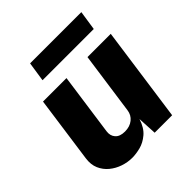

<svg xmlns="http://www.w3.org/2000/svg" viewBox="-192 -837 983 983"><g transform="rotate(-45 299.0 -346.0)"><path d="M207 10Q174 10 141.5 -1Q109 -12 83.2 -33.2Q57.5 -54.5 44.2 -85.2Q31 -116 36.5 -156L87 -517H257L209.5 -179Q205.5 -150 222.2 -130.8Q239 -111.5 275.5 -111.5Q311 -111.5 334.2 -130.2Q357.5 -149 361.5 -180L409 -517H577.5L505 0H378.5L373 -104.5Q357.5 -56 328.2 -31.2Q299 -6.5 266.5 1.8Q234 10 207 10ZM162.5 -596 178.5 -702H549.5L533.5 -596Z"/></g></svg>

Font: Public Sans Thin ExtraBold
Style: Italic
Weight: 800
Italic angle: -8°
Version: Version 2.001